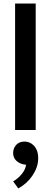

<svg xmlns="http://www.w3.org/2000/svg" viewBox="-20 -732 286 1081"><path d="M65 0V-712H181V0ZM110 193Q88 188 71 172Q54 156 54 129Q54 103 71 84Q88 65 119 65Q131 65 144.5 70Q158 75 169.5 86.5Q181 98 188 116Q195 134 195 160Q195 186 186 211Q177 236 161.5 258.5Q146 281 125.5 299Q105 317 83 329L54 289Q81 274 102 248.5Q123 223 127 196Z"/></svg>

Font: Mukta Mahee SemiBold
Style: Regular
Weight: 600
Designer: Shuchita Grover, Noopur Datye, Girish Dalvi, Yashodeep Gholap
Foundry: Ek Type
Version: Version 2.538;PS 1.000;hotconv 16.6.51;makeotf.lib2.5.65220;